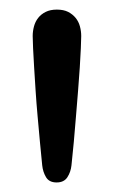

<svg xmlns="http://www.w3.org/2000/svg" viewBox="-20 -714 289 404"><path d="M99.6 -693.8Q113.8 -693.8 123.3 -689Q132.8 -684.1 139.2 -676.3Q145.5 -668.5 148.2 -658.4Q150.9 -648.4 150.9 -638.2Q150.9 -629.9 150.1 -612.5Q149.4 -595.2 147.9 -572.5Q146.5 -549.8 144.3 -523.4Q142.1 -497.1 139.9 -469.5Q137.7 -441.9 135.3 -415.3Q132.8 -388.7 130.4 -366.2Q128.9 -352.1 121.8 -341.1Q114.7 -330.1 99.1 -330.1Q83.5 -330.1 76.9 -341.1Q70.3 -352.1 68.8 -366.2Q66.4 -389.2 64 -415.5Q61.5 -441.9 59.1 -469.5Q56.6 -497.1 54.9 -523.4Q53.2 -549.8 51.8 -572.5Q50.3 -595.2 49.6 -612.5Q48.8 -629.9 48.8 -638.2Q48.8 -648.4 51.5 -658.4Q54.2 -668.5 60.3 -676.3Q66.4 -684.1 76.2 -689Q85.9 -693.8 99.6 -693.8Z"/></svg>

Font: XB Zar
Style: Bold
Weight: 700
Designer: Behnam
Foundry: Irmug
Version: Version 8.005 2009